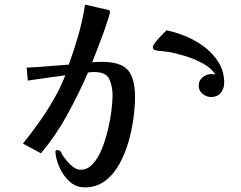

<svg xmlns="http://www.w3.org/2000/svg" viewBox="-20 -751 1040 829"><path d="M563 -332Q563 -293 556.5 -242.5Q550 -192 535 -139.5Q520 -87 495 -42Q470 3 433 30.5Q396 58 346 58Q308 58 280.5 33Q253 8 237 -28Q221 -64 219 -97L224 -103H227Q235 -103 240 -99Q243 -96 244.5 -92Q246 -88 248 -84Q256 -72 268.5 -56.5Q281 -41 297 -29.5Q313 -18 328 -18Q358 -18 381 -43.5Q404 -69 420 -108.5Q436 -148 446.5 -192.5Q457 -237 461.5 -276Q466 -315 466 -338Q466 -380 451.5 -410Q437 -440 387 -440Q380 -440 373.5 -439.5Q367 -439 360 -438Q320 -346 271 -256.5Q222 -167 157 -89L79 -131Q113 -173 148 -222Q183 -271 213 -323.5Q243 -376 262 -426Q222 -421 181.5 -415Q141 -409 100 -403L95 -459Q141 -461 186.5 -465Q232 -469 277 -472Q300 -535 318.5 -599.5Q337 -664 347 -731Q372 -725 397.5 -719.5Q423 -714 448 -708Q455 -706 455 -702Q455 -695 448.5 -673.5Q442 -652 432 -624Q422 -596 411 -567Q400 -538 391 -515Q382 -492 378 -482Q389 -483 399 -483.5Q409 -484 419 -484Q502 -484 532.5 -448Q563 -412 563 -332ZM948 -393Q948 -368 933 -350Q918 -332 892 -332Q872 -332 855 -345.5Q838 -359 838 -381Q838 -403 854.5 -417Q871 -431 892 -431Q897 -431 901.5 -430.5Q906 -430 910 -429Q893 -457 856 -477Q819 -497 778 -509.5Q737 -522 706 -527Q694 -529 681.5 -530Q669 -531 659 -532Q653 -533 646.5 -536Q640 -539 640 -547Q640 -555 652 -570Q664 -585 678.5 -599.5Q693 -614 699 -620Q740 -612 784 -593.5Q828 -575 865 -546.5Q902 -518 925 -479.5Q948 -441 948 -393Z"/></svg>

Font: Kaisei Decol Medium
Style: Regular
Weight: 500
Designer: Font-Kai, 金井和夫
Foundry: KAZUO KANAI
Version: Version 5.003